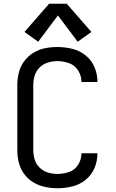

<svg xmlns="http://www.w3.org/2000/svg" viewBox="-20 -993 616 1021"><path d="M285 8Q325 8 364 -1.5Q403 -11 434.5 -36Q466 -61 482 -98.5Q498 -136 498 -175V-178H413V-176Q413 -145 395.5 -117Q378 -89 347.5 -78.5Q317 -68 285 -68Q260 -68 235 -75.5Q210 -83 191 -101.5Q172 -120 164.5 -144.5Q157 -169 157 -195V-540Q157 -566 164.5 -591Q172 -616 191 -634.5Q210 -653 235 -660.5Q260 -668 285 -668Q317 -668 347.5 -657Q378 -646 395.5 -618Q413 -590 413 -559V-557H498V-560Q498 -600 482 -637Q466 -674 434.5 -699Q403 -724 364 -733.5Q325 -743 285 -743Q252 -743 219 -736.5Q186 -730 157 -712Q128 -694 108 -666.5Q88 -639 80 -606.5Q72 -574 72 -540V-195Q72 -162 80 -129Q88 -96 108 -68.5Q128 -41 157 -23.5Q186 -6 219 1Q252 8 285 8ZM183 -771 288 -911 393 -771 466 -823 335 -973H241L110 -823Z"/></svg>

Font: Iosevka Sparkle
Style: Regular
Weight: 400
Designer: Belleve Invis
Foundry: Belleve Invis
Version: Version 4.5.0; ttfautohint (v1.8.3)